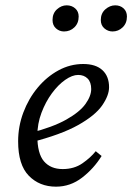

<svg xmlns="http://www.w3.org/2000/svg" viewBox="-20 -689 496 720"><path d="M190 11Q128 11 88 -30Q48 -71 48 -159Q48 -215 67.5 -267Q87 -319 121 -360Q155 -401 199 -425Q243 -449 292 -449Q339 -449 364 -426Q389 -403 389 -362Q389 -331 363 -293.5Q337 -256 273 -220Q209 -184 95 -155L92 -190Q178 -212 228.5 -240.5Q279 -269 300.5 -299Q322 -329 322 -355Q322 -381 308.5 -394.5Q295 -408 273 -408Q251 -408 224.5 -389.5Q198 -371 174.5 -339Q151 -307 135.5 -266Q120 -225 120 -180Q120 -113 145 -84Q170 -55 215 -55Q258 -55 289 -76.5Q320 -98 339 -122L361 -104Q332 -57 288 -23Q244 11 190 11ZM220 -571Q203 -571 190 -582.5Q177 -594 177 -614Q177 -639 193.5 -654Q210 -669 230 -669Q249 -669 262 -657.5Q275 -646 275 -627Q275 -602 259 -586.5Q243 -571 220 -571ZM402 -571Q385 -571 371.5 -582.5Q358 -594 358 -614Q358 -639 375 -654Q392 -669 412 -669Q431 -669 443.5 -657.5Q456 -646 456 -627Q456 -602 440 -586.5Q424 -571 402 -571Z"/></svg>

Font: Lisu Bosa
Style: Italic
Weight: 400
Italic angle: -19°
Designer: David Morse, Annie Olsen, Victor Gaultney, Frank Grießhammer (Latin)
Foundry: SIL International
Version: Version 2.000